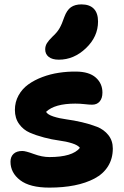

<svg xmlns="http://www.w3.org/2000/svg" viewBox="-20 -834 567 875"><path d="M248 -562Q218.3 -562 202.1 -574.7Q186 -587.4 186 -608.9Q186 -624.5 194.1 -637.5Q202.1 -650.4 219.2 -667Q240.2 -686 251.2 -705.1Q262.2 -724.1 272.9 -755.9Q284.7 -788.1 303.2 -801Q321.8 -814 351.1 -814Q388.2 -814 407.5 -794.2Q426.8 -774.4 426.8 -735.8Q426.8 -667 371.8 -614.5Q316.9 -562 248 -562ZM205.1 21Q116.2 21 72 -12.7Q27.8 -46.4 27.8 -97.2Q27.8 -119.6 41.7 -132.8Q55.7 -146 82 -146Q96.7 -146 134.3 -132.1Q171.9 -118.2 205.1 -118.2Q310.1 -118.2 344.2 -160.2Q335.4 -172.4 308.6 -180.9Q281.7 -189.5 249.5 -193.6Q217.3 -197.8 181.2 -207.3Q145 -216.8 115.7 -229.5Q86.4 -242.2 67.1 -268.8Q47.9 -295.4 47.9 -333Q47.9 -369.1 64.5 -399.2Q81.1 -429.2 108.9 -449.2Q136.7 -469.2 173.1 -482.9Q209.5 -496.6 248.5 -502.4Q287.6 -508.3 327.1 -507.8Q386.2 -507.3 416.5 -480.5Q446.8 -453.6 446.8 -412.1Q446.8 -386.2 434.3 -371.6Q421.9 -356.9 399.9 -356.9Q386.7 -356.9 365.5 -359.4Q344.2 -361.8 323.2 -361.8Q229 -361.8 189.9 -324.2Q197.3 -311.5 223.6 -303Q250 -294.4 283.2 -290Q316.4 -285.6 354 -276.9Q391.6 -268.1 422.6 -255.9Q453.6 -243.7 473.9 -218.3Q494.1 -192.9 494.1 -157.2Q494.1 -111.3 472.4 -76.4Q450.7 -41.5 410.9 -20.5Q371.1 0.5 319.6 10.7Q268.1 21 205.1 21Z"/></svg>

Font: Shantell Sans Bouncy
Style: Bold
Weight: 700
Designer: Stephen Nixon, Anya Danilova, Shantell Martin
Foundry: Arrow Type
Version: Version 1.006;[9816181b4]